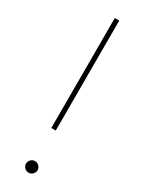

<svg xmlns="http://www.w3.org/2000/svg" viewBox="-187 -711 565 747"><g transform="rotate(30 96.0 -337.5)"><path d="M86 -682V-188H106V-682ZM96 -45C82 -45 70 -33 70 -19C70 -5 82 7 96 7C110 7 122 -5 122 -19C122 -33 110 -45 96 -45Z"/></g></svg>

Font: Montserrat Thin
Style: Regular
Weight: 250
Designer: Julieta Ulanovsky
Foundry: Julieta Ulanovsky
Version: Version 4.000